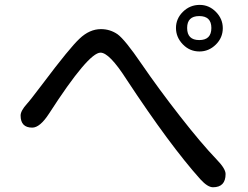

<svg xmlns="http://www.w3.org/2000/svg" viewBox="-20 -791 1040 805"><path d="M820.3 -39.1Q692.4 -181.6 509.8 -459Q438.5 -570.3 401.4 -570.3Q350.6 -570.3 185.5 -314.5Q147.5 -255.9 115.2 -255.9Q66.4 -255.9 66.4 -306.6Q66.4 -326.2 92.8 -355.5Q102.5 -365.2 160.2 -441.4Q272.5 -590.8 313.5 -628.9Q355.5 -668.9 403.3 -668.9Q441.4 -668.9 472.7 -647.5Q503.9 -625 573.2 -523.4Q645.5 -418 734.4 -304.2Q823.2 -190.4 887.7 -123Q925.8 -84 925.8 -61.5Q925.8 -5.9 873 -5.9Q850.6 -5.9 820.3 -39.1ZM817.4 -770.5Q856.4 -770.5 885.3 -741.2Q914.1 -711.9 914.1 -672.9Q914.1 -632.8 884.8 -604Q855.5 -575.2 816.4 -575.2Q775.4 -575.2 746.6 -605Q717.8 -634.8 717.8 -673.8Q717.8 -712.9 747.1 -741.7Q776.4 -770.5 817.4 -770.5ZM815.4 -623Q866.2 -623 866.2 -673.8Q866.2 -723.6 815.4 -723.6Q764.6 -723.6 764.6 -673.8Q764.6 -623 815.4 -623Z"/></svg>

Font: jf-openhuninn-2.0
Style: Regular
Weight: 400
Designer: [Kosugi Maru]
Designed by MOTOYA      

[Varela Round]
Joe Prince (Latin component); Avraham Cornfeld (Hebrew component)
Foundry: justfont CO.,LTD.
Version: 2.0